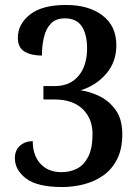

<svg xmlns="http://www.w3.org/2000/svg" viewBox="-20 -744 559 774"><path d="M231 10Q130 10 85 -24.5Q40 -59 40 -106Q40 -139 61 -157Q82 -175 112 -175Q112 -118 143 -84Q174 -50 228 -50Q262 -50 290 -64Q318 -78 335.5 -112Q353 -146 353 -204Q353 -266 313 -304.5Q273 -343 199 -343H155V-397H201Q262 -397 296.5 -438Q331 -479 331 -549Q331 -606 309.5 -638Q288 -670 242 -670Q205 -670 185 -649Q165 -628 157 -593.5Q149 -559 149 -520Q106 -520 79 -536Q52 -552 52 -592Q52 -647 101 -685.5Q150 -724 246 -724Q338 -724 393.5 -681.5Q449 -639 449 -562Q449 -494 408 -446.5Q367 -399 305 -380Q342 -375 380.5 -356.5Q419 -338 446 -301Q473 -264 473 -203Q473 -143 452 -102Q431 -61 396 -36.5Q361 -12 318 -1Q275 10 231 10Z"/></svg>

Font: Noto Serif Bengali SemiCondensed SemiBold
Style: Regular
Weight: 600
Width: 4
Designer: Juan Bruce, Universal Thirst, Indian Type Foundry and the Monotype Design Team.
Foundry: Monotype Imaging Inc.
Version: Version 2.003; ttfautohint (v1.8.4.7-5d5b)